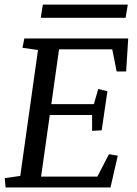

<svg xmlns="http://www.w3.org/2000/svg" viewBox="-20 -831 609 851"><path d="M388.2 -321.3H200.7L162.1 -48.3H411.6L462.9 -147.5L502 -141.1L469.7 0H4.9L1 -41.5L69.8 -51.3L148.4 -609.4L79.6 -619.1L87.9 -660.6H548.3L539.1 -514.2H497.1L477.5 -612.3H241.7L207.5 -369.6H396L415.5 -436.5L456.1 -426.8L430.7 -253.4L388.2 -251ZM169.9 -810.5H546.4L536.6 -752H160.6Z"/></svg>

Font: NoticiaText-Italic
Style: Italic
Weight: 400
Italic angle: -8°
Designer: JM Sole
Foundry: JM Sole
Version: Version 1.003